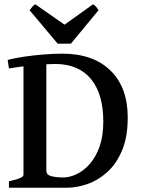

<svg xmlns="http://www.w3.org/2000/svg" viewBox="-20 -882 662 902"><path d="M22 0V-30.8Q90.3 -44.4 90.3 -60.5V-570.3Q71.3 -567.9 54 -565.4Q36.6 -563 22 -560.5L16.1 -600.6Q47.4 -608.9 91.8 -615.5Q136.2 -622.1 183.8 -626Q231.4 -629.9 272.5 -629.9Q417.5 -629.9 498.8 -550.8Q580.1 -471.7 580.1 -330.1Q580.1 -238.8 553.5 -175.5Q526.9 -112.3 483.9 -73.5Q440.9 -34.7 390.6 -17.3Q340.3 0 292.5 0ZM276.9 -48.3Q307.1 -48.3 339.8 -63.7Q372.6 -79.1 401.1 -111.1Q429.7 -143.1 447.5 -192.6Q465.3 -242.2 465.3 -311Q465.3 -440.9 407 -511.2Q348.6 -581.5 238.3 -581.5Q218.3 -581.5 197.8 -580.1V-80.1Q197.8 -59.6 222.4 -54Q247.1 -48.3 276.9 -48.3ZM251 -676.8 119.1 -834Q126 -843.8 132.1 -850.6Q138.2 -857.4 146 -861.8L283.2 -766.1L417 -861.8Q425.3 -857.4 431.2 -850.6Q437 -843.8 442.9 -834L313 -676.8Z"/></svg>

Font: David Libre Medium
Style: Regular
Weight: 500
Designer: Ismar David, J. Victor Gaultney, Annie Olsen and Meir Sadan
Foundry: Monotype Imaging Inc. & SIL International
Version: Version 1.100; ttfautohint (v1.8.4.7-5d5b)